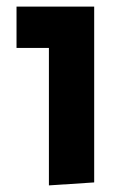

<svg xmlns="http://www.w3.org/2000/svg" viewBox="-20 -556 373 581"><path d="M128 5V-411H30V-536H265V-4Z"/></svg>

Font: Secular One
Style: Regular
Weight: 400
Designer: Michal Sahar
Foundry: Hagilda
Version: Version 1.002; ttfautohint (v1.8.4.7-5d5b);gftools[0.9.29]